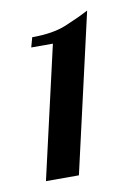

<svg xmlns="http://www.w3.org/2000/svg" viewBox="-57 -788 330 482"><g transform="rotate(-10 108.5 -547.0)"><path d="M22 -345.2 99.1 -682.1H43.9L50.8 -707Q103.5 -707 137.5 -720.9Q171.4 -734.9 198.2 -749L106 -345.2Z"/></g></svg>

Font: UVF Lobster12
Style: Regular
Weight: 400
Designer: Pablo Impallari
Foundry: Pablo Impallari. www.impallari.com
Version: Version 1.004